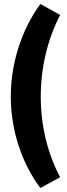

<svg xmlns="http://www.w3.org/2000/svg" viewBox="-20 -760 333 961"><path d="M182 181 281 127C216 5 184 -136 184 -276C184 -419 217 -562 281 -685L182 -740C86 -609 34 -440 34 -277C34 -115 85 52 182 181Z"/></svg>

Font: Fixel Text Bold
Style: Bold
Weight: 700
Width: 4
Designer: AlfaBravo + MacPaw
Foundry: Kyrylo Tkachov, Marchela Mozhyna, Serhii Makarenko, Maria Weinstein, Zakhar Kryvoshyya
Version: Version 1.211